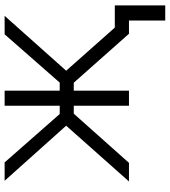

<svg xmlns="http://www.w3.org/2000/svg" viewBox="28 -604 732 827"><g transform="rotate(-90 393.5 -190.0)"><path d="M25.9 0 266.1 -270.5 28.8 -535.6H107.9L316.4 -298.3H352.1V-535.6H417V-298.3H451.7L659.7 -535.6H739.3L502.9 -270.5L742.7 0H662.1L451.2 -237.8H417V0H352.1V-237.8H317.9L106 0ZM719.2 156.2V0H677.2V-61H784.2V156.2Z"/></g></svg>

Font: Inter 20pt Light
Style: Regular
Weight: 300
Version: Version 4.001;git-66647c0bb